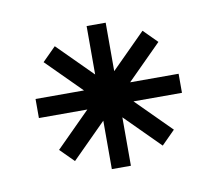

<svg xmlns="http://www.w3.org/2000/svg" viewBox="-52 -734 547 484"><g transform="rotate(-10 222.0 -492.0)"><path d="M281.2 -467.8 369.1 -379.9 334.5 -345.2 246.6 -433.1V-309.1H197.8V-433.1L109.9 -345.2L75.2 -379.9L163.1 -467.8H39.1V-516.6H163.1L75.2 -604.5L109.9 -639.2L197.8 -551.3V-675.3H246.6V-551.3L334.5 -639.2L369.1 -604.5L281.2 -516.6H405.3V-467.8Z"/></g></svg>

Font: BabelStone Englisc
Style: Regular
Weight: 400
Designer: Andrew West
Foundry: BabelStone
Version: Version 1.000 June 24, 2023